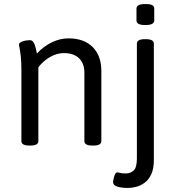

<svg xmlns="http://www.w3.org/2000/svg" viewBox="-20 -719 873 951"><path d="M126 2Q86 2 86 -20V-371Q86 -412 83 -439Q80 -466 77 -480.5Q74 -495 74 -497Q74 -504 80.5 -508.5Q87 -513 96 -515.5Q105 -518 114 -519Q123 -520 128 -520Q140 -520 146.5 -509Q153 -498 156.5 -482.5Q160 -467 163 -454Q195 -489 236 -509Q277 -529 319 -529Q396 -529 439 -486Q482 -443 482 -367V-20Q482 2 442 2H438Q398 2 398 -20V-359Q398 -405 371.5 -430.5Q345 -456 296 -456Q262 -456 228.5 -437Q195 -418 170 -386V-20Q170 2 130 2ZM613 212Q600 212 582.5 210Q565 208 552.5 201.5Q540 195 540 182Q540 178 542.5 166.5Q545 155 549.5 145Q554 135 561 135Q568 135 575 137.5Q582 140 604 140Q626 140 642 125.5Q658 111 658 66V-503Q658 -525 698 -525H702Q742 -525 742 -503V74Q742 117 729 144.5Q716 172 696 186.5Q676 201 654 206.5Q632 212 613 212ZM700 -595Q676 -595 666 -601Q656 -607 656 -617V-677Q656 -687 666 -693Q676 -699 700 -699Q724 -699 734 -693.5Q744 -688 744 -677V-617Q744 -607 734 -601Q724 -595 700 -595Z"/></svg>

Font: Asap
Style: Regular
Weight: 400
Designer: Pablo Cosgaya
Foundry: Omnibus-Type
Version: Version 3.001